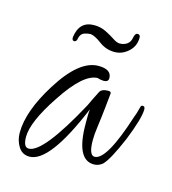

<svg xmlns="http://www.w3.org/2000/svg" viewBox="-67 -445 433 482"><g transform="rotate(15 149.5 -204.0)"><path d="M51 -20Q32 -20 22 -36Q12 -52 12 -72Q12 -128 59 -203Q110 -285 160 -285Q194 -285 194 -262Q194 -252 181 -252Q180 -252 178 -252.5Q176 -253 173 -253L166 -255Q129 -255 78 -177Q30 -105 30 -66Q30 -39 44 -39Q81 -39 159 -183Q161 -188 166 -198Q171 -208 178 -222Q183 -231 200 -231Q207 -231 207 -226L203 -187Q200 -159 197 -137.5Q194 -116 194 -102Q194 -62 209 -62Q240 -62 279 -184Q282 -190 288 -213Q289 -217 293 -217Q299 -217 299 -209Q299 -186 275 -126Q249 -65 234 -51Q224 -43 212 -43Q166 -43 166 -137Q166 -145 166 -154.5Q166 -164 167 -174Q103 -20 51 -20ZM84 -329Q78 -330 79 -339Q85 -381 123 -381Q140 -381 154 -374Q168 -367 178.5 -360Q189 -353 196 -353Q207 -353 215 -358.5Q223 -364 225 -375Q227 -388 234 -388Q241 -388 241 -380Q241 -358 225 -343.5Q209 -329 189 -329Q167 -329 149 -342.5Q131 -356 120 -357Q113 -357 104 -354Q95 -351 92 -339Q91 -329 84 -329Z"/></g></svg>

Font: Ole
Style: Regular
Weight: 400
Designer: Robert E. Leuschke
Foundry: Robert E. Leuschke
Version: Version 1.010; ttfautohint (v1.8.3)